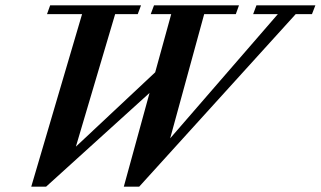

<svg xmlns="http://www.w3.org/2000/svg" viewBox="-20 -683 1193 714"><path d="M96.2 11.2 285.2 -630.4H154.8L166.5 -663.1H504.4L492.2 -630.4H408.2L262.2 -137.7L557.1 -414.1L616.7 -630.4H540.5L552.7 -663.1H868.7L856.9 -630.4H739.3L612.8 -168.5L1013.2 -630.4H921.4L933.6 -663.1H1152.8L1140.1 -630.4H1079.6L497.6 11.2H440.4L536.1 -337.4L151.4 11.2Z"/></svg>

Font: Elstob 10pt SemiBold
Style: Italic
Weight: 600
Italic angle: -20°
Designer: Peter S. Baker
Version: Version 1.015